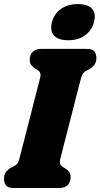

<svg xmlns="http://www.w3.org/2000/svg" viewBox="-20 -946 505 966"><path d="M282.5 -143.5Q276.5 -118.5 295.5 -106.5L309 -98Q322 -90 328.8 -80.2Q335.5 -70.5 335.5 -55.5Q335.5 -31 321 -15.5Q306.5 0 278.5 0H49Q20 0 10 -13.5Q0 -27 0 -47Q0 -67.5 10.8 -81.2Q21.5 -95 34.5 -101.5L49.5 -109.5Q61 -115.5 67 -123Q73 -130.5 78 -149.5Q88 -187.5 101.8 -241.2Q115.5 -295 130.5 -353.5Q145.5 -412 159.2 -465.5Q173 -519 182.5 -556.5Q188.5 -581.5 169.5 -593.5L156 -602Q143 -610.5 136.2 -620Q129.5 -629.5 129.5 -644.5Q129.5 -669.5 144.2 -684.8Q159 -700 186.5 -700H416Q445.5 -700 455.2 -686.8Q465 -673.5 465 -653Q465 -633 454.2 -619.2Q443.5 -605.5 430.5 -598.5L415.5 -590.5Q404.5 -584.5 398.2 -577Q392 -569.5 387 -550.5Q377 -512.5 363.2 -458.8Q349.5 -405 334.5 -346.5Q319.5 -288 305.8 -234.5Q292 -181 282.5 -143.5ZM323 -743.5Q273 -743.5 251.5 -767.5Q230 -791.5 241.5 -835.5Q253 -877.5 287.2 -901.5Q321.5 -925.5 371.5 -925.5Q422 -925.5 443.2 -901.5Q464.5 -877.5 453 -835.5Q441.5 -792.5 407.5 -768Q373.5 -743.5 323 -743.5Z"/></svg>

Font: Fraunces 144pt SuperSoft Black
Style: Italic
Weight: 900
Italic angle: -16°
Version: Version 1.000;[b76b70a41]